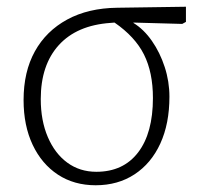

<svg xmlns="http://www.w3.org/2000/svg" viewBox="-20 -537 617 570"><path d="M264 13Q200 13 152 -18.5Q104 -50 77 -107Q50 -164 50 -240Q50 -324 83.5 -384.5Q117 -445 179.5 -479Q242 -513 328 -514L532 -517V-472L521 -466L376 -470V-469Q407 -450 431 -415.5Q455 -381 469 -338Q483 -295 483 -250Q483 -170 456 -111Q429 -52 379.5 -19.5Q330 13 264 13ZM266 -27Q346 -27 390 -84.5Q434 -142 434 -246Q434 -322 407.5 -375Q381 -428 320 -470L308 -469Q208 -462 154.5 -403Q101 -344 101 -243Q101 -179 122 -130Q143 -81 180 -54Q217 -27 266 -27Z"/></svg>

Font: Literata ExtraLight
Style: Regular
Weight: 250
Designer: Latin by Veronika Burian and Jose Scaglione. Greek by Irene Vlachou. Cyrillic by Vera Evstafieva.
Foundry: TypeTogether
Version: Version 3.103;gftools[0.9.29]